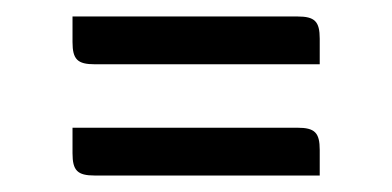

<svg xmlns="http://www.w3.org/2000/svg" viewBox="-20 -462 476 233"><path d="M68 -411C68 -390 74 -384 95 -384H368V-415C368 -436 362 -442 341 -442H68ZM68 -276C68 -255 74 -249 95 -249H368V-280C368 -301 362 -307 341 -307H68Z"/></svg>

Font: Rationale One
Style: Regular
Weight: 400
Designer: Cyreal (www.cyreal.org)
Foundry: Cyreal (www.cyreal.org)
Version: Version 1.001